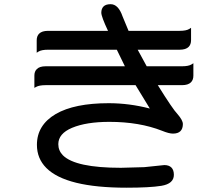

<svg xmlns="http://www.w3.org/2000/svg" viewBox="-20 -813 1040 894"><path d="M482.9 -669.4Q451.7 -735.8 451.7 -753.9Q451.7 -772.5 462.2 -783Q472.7 -793.5 495.1 -793.5Q531.2 -793.5 550.8 -736.3Q564.9 -702.6 578.6 -669.4H816.4Q847.2 -669.4 861.3 -678.2L869.6 -683.6V-626Q869.6 -606 858.4 -594.7Q845.2 -581.5 816.4 -581.5H621.1L663.1 -504.4H827.1Q857.9 -504.4 872.1 -513.2L880.4 -518.6V-460.9Q880.4 -440.9 869.1 -429.7Q856 -416.5 827.1 -416.5H714.8Q785.2 -303.2 806.6 -281.7Q831.5 -252.9 831.5 -235.4Q831.5 -213.9 820.1 -202.4Q808.6 -190.9 785.2 -190.9Q766.6 -190.9 734.4 -204.1Q628.9 -245.6 489.3 -245.6Q381.8 -245.6 315.4 -217.8Q251.5 -190.9 251.5 -141.6Q251.5 -111.8 272.9 -89.8Q331.5 -31.7 543 -31.7Q597.7 -33.2 651.9 -34.7L745.1 -44.4Q766.6 -44.4 778.1 -33Q789.6 -21.5 789.6 1Q789.6 42.5 731.4 52.2Q677.2 61 569.3 61Q287.6 61 195.8 -30.8Q151.9 -74.7 151.9 -138.7Q151.9 -230.5 239.7 -282.2Q326.7 -332.5 486.3 -332.5Q582 -332.5 677.7 -307.6L611.3 -416.5H192.4Q162.6 -416.5 147.9 -408.2L140.1 -403.8V-460.9Q140.1 -480.5 151.4 -491.2Q164.1 -504.4 192.4 -504.4H561.5L523.9 -581.5H204.1Q173.3 -581.5 159.2 -572.8L150.9 -567.4V-625Q150.9 -645 162.1 -656.2Q175.3 -669.4 204.1 -669.4Z"/></svg>

Font: YuPearl-Medium
Style: Medium
Weight: 500
Designer: Max Yao
Foundry: Max-Everyday
Version: Version 1.011; ttfautohint (v1.8.3)